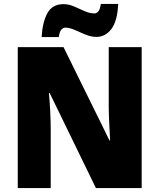

<svg xmlns="http://www.w3.org/2000/svg" viewBox="-20 -953 809 973"><path d="M698 0H466L232 -481H228Q232 -438 234.5 -387.5Q237 -337 237 -300V0H70V-714H302L535 -241H538Q536 -283 533.5 -331Q531 -379 531 -414V-714H698ZM191 -765Q195 -840 220 -886Q245 -932 302 -932Q328 -932 355 -920.5Q382 -909 408 -897Q434 -885 459 -885Q469 -885 478 -895Q487 -905 491 -933H579Q575 -846 544.5 -806Q514 -766 469 -766Q441 -766 412.5 -778Q384 -790 358 -801.5Q332 -813 310 -813Q302 -813 292 -804Q282 -795 278 -765Z"/></svg>

Font: Noto Sans Tamil SemiCondensed Black
Style: Regular
Weight: 900
Width: 4
Designer: Jelle Bosma - Monotype Design Team
Foundry: Monotype Imaging Inc.
Version: Version 2.004; ttfautohint (v1.8.4.7-5d5b)